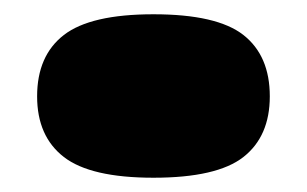

<svg xmlns="http://www.w3.org/2000/svg" viewBox="-20 -451 430 269"><path d="M32 -316Q32 -373 69.5 -402Q107 -431 195 -431Q284 -431 321 -402Q358 -373 358 -316Q358 -260 321 -231Q284 -202 195 -202Q107 -202 69.5 -231Q32 -260 32 -316Z"/></svg>

Font: Georama ExtraExtended Black
Style: Regular
Weight: 900
Width: 8
Designer: Jean-Baptiste Levee
Foundry: Production Type
Version: Version 1.000